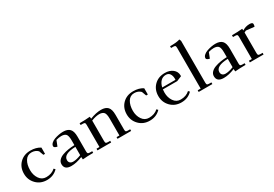

<svg xmlns="http://www.w3.org/2000/svg" viewBox="38 -1669 3707 2598"><g transform="rotate(-30 1891.5 -369.5)"><path d="M41 -223Q41 -323 105 -387.5Q169 -452 272 -452Q361 -452 423 -412V-314H397L371 -384Q332 -423 272 -423Q206 -423 171.5 -366Q137 -309 137 -223Q137 -146 176 -89Q215 -32 282 -32Q368 -32 423 -83L442 -63Q375 7 272 7Q171 7 106 -60Q41 -127 41 -223Z M545 -81Q545 -116 570 -143Q595 -170 637.5 -185.5Q680 -201 727 -208.5Q774 -216 826 -218V-290Q826 -367 803.5 -390Q781 -413 732 -413Q695 -413 651 -400L617 -314Q568 -325 568 -348Q568 -373 590.5 -394Q613 -415 646.5 -427Q680 -439 715.5 -445.5Q751 -452 782 -452Q852 -452 886 -416.5Q920 -381 920 -295V-66Q920 -41 927 -33.5Q934 -26 959 -26H994V0Q899 0 829 7L826 -21V-32Q731 7 652 7Q545 7 545 -81ZM637 -91Q637 -64 654 -48Q671 -32 702 -32Q755 -32 826 -61V-191Q637 -185 637 -91Z M1035 -411V-439Q1128 -439 1198 -446L1201 -418V-414Q1297 -452 1375 -452Q1445 -452 1479 -416.5Q1513 -381 1513 -295V-66Q1513 -41 1520 -33.5Q1527 -26 1552 -26H1587V0H1374V-26H1419V-290Q1419 -366 1395 -389.5Q1371 -413 1325 -413Q1273 -413 1201 -385V-66Q1201 -41 1208 -33.5Q1215 -26 1240 -26H1275V0H1061V-26H1107V-371Q1107 -396 1100 -403.5Q1093 -411 1068 -411Z M1647 -223Q1647 -323 1711 -387.5Q1775 -452 1878 -452Q1967 -452 2029 -412V-314H2003L1977 -384Q1938 -423 1878 -423Q1812 -423 1777.5 -366Q1743 -309 1743 -223Q1743 -146 1782 -89Q1821 -32 1888 -32Q1974 -32 2029 -83L2048 -63Q1981 7 1878 7Q1777 7 1712 -60Q1647 -127 1647 -223Z M2141 -223Q2141 -323 2205 -387.5Q2269 -452 2372 -452Q2447 -452 2494.5 -414Q2542 -376 2542 -317Q2542 -308 2541 -304L2464 -272H2240Q2237 -248 2237 -223Q2237 -146 2276 -89Q2315 -32 2382 -32Q2468 -32 2523 -83L2542 -63Q2475 7 2372 7Q2271 7 2206 -60Q2141 -127 2141 -223ZM2245 -299H2452Q2453 -305 2453 -317Q2453 -362 2433 -392.5Q2413 -423 2372 -423Q2322 -423 2290 -389.5Q2258 -356 2245 -299Z M2616 -702V-729Q2728 -729 2770 -746L2782 -718V-66Q2782 -41 2789 -33.5Q2796 -26 2821 -26H2856V0H2642V-26H2688V-662Q2688 -687 2681 -694.5Q2674 -702 2649 -702Z M2926 -81Q2926 -116 2951 -143Q2976 -170 3018.5 -185.5Q3061 -201 3108 -208.5Q3155 -216 3207 -218V-290Q3207 -367 3184.5 -390Q3162 -413 3113 -413Q3076 -413 3032 -400L2998 -314Q2949 -325 2949 -348Q2949 -373 2971.5 -394Q2994 -415 3027.5 -427Q3061 -439 3096.5 -445.5Q3132 -452 3163 -452Q3233 -452 3267 -416.5Q3301 -381 3301 -295V-66Q3301 -41 3308 -33.5Q3315 -26 3340 -26H3375V0Q3280 0 3210 7L3207 -21V-32Q3112 7 3033 7Q2926 7 2926 -81ZM3018 -91Q3018 -64 3035 -48Q3052 -32 3083 -32Q3136 -32 3207 -61V-191Q3018 -185 3018 -91Z M3416 -411V-439Q3509 -439 3579 -446L3582 -418Q3633 -452 3696 -452Q3745 -452 3745 -425Q3745 -403 3738 -386L3611 -400Q3600 -396 3582 -386V-66Q3582 -41 3589 -33.5Q3596 -26 3621 -26H3656V0H3442V-26H3488V-371Q3488 -396 3481 -403.5Q3474 -411 3449 -411Z"/></g></svg>

Font: Dihjauti
Style: Bold
Weight: 700
Designer: T. Christopher White
Version: Version 3.0.0